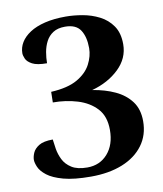

<svg xmlns="http://www.w3.org/2000/svg" viewBox="-82 -779 729 858"><g transform="rotate(-10 283.0 -350.0)"><path d="M262 12Q185 12 137.5 -1Q90 -14 65 -33.5Q40 -53 31.5 -73Q23 -93 23 -106Q23 -120 30.5 -137.5Q38 -155 59 -168Q80 -181 122 -181Q124 -163 128 -138Q132 -113 144 -88.5Q156 -64 182 -47.5Q208 -31 253 -31Q310 -31 345.5 -71.5Q381 -112 381 -179Q381 -241 348 -276.5Q315 -312 262.5 -328Q210 -344 151 -344L152 -392Q228 -396 271.5 -421Q315 -446 334 -482.5Q353 -519 353 -555Q353 -606 333 -637Q313 -668 263 -668Q230 -668 209 -654.5Q188 -641 176.5 -619Q165 -597 160.5 -571Q156 -545 156 -521Q111 -521 89.5 -532.5Q68 -544 61.5 -559Q55 -574 55 -584Q55 -610 69 -633Q83 -656 110.5 -674Q138 -692 179 -702Q220 -712 274 -712Q310 -712 350 -705Q390 -698 425.5 -680Q461 -662 483.5 -629.5Q506 -597 506 -546Q506 -482 457 -435Q408 -388 334 -368Q391 -359 436 -338Q481 -317 507.5 -281.5Q534 -246 534 -192Q534 -129 500 -83Q466 -37 405 -12.5Q344 12 262 12Z"/></g></svg>

Font: Arima Thin
Style: Regular
Weight: 100
Designer: Joana Correia and Natanael Gama
Foundry: NDISCOVER
Version: Version 1.101;gftools[0.9.23]